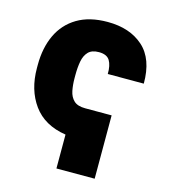

<svg xmlns="http://www.w3.org/2000/svg" viewBox="-108 -639 790 895"><g transform="rotate(15 287.0 -192.0)"><path d="M303.7 -136.7H431.6V168.9H247.1V5.4Q142.6 -10.7 90.3 -82.8Q38.1 -154.8 38.1 -259.8V-275.4Q38.1 -357.4 67.4 -419.9Q96.7 -482.4 155.5 -517.6Q214.4 -552.7 301.8 -552.7Q409.2 -552.7 473.9 -495.1Q538.6 -437.5 538.1 -318.4H364.3Q365.2 -359.9 351.1 -383.1Q336.9 -406.2 298.8 -406.2Q264.6 -406.2 247.6 -388.4Q230.5 -370.6 225.1 -340.8Q219.7 -311 219.7 -275.4V-259.8Q219.7 -227.5 225.3 -199.2Q231 -170.9 249 -153.8Q267.1 -136.7 303.7 -136.7Z"/></g></svg>

Font: Inter Tight Black
Style: Regular
Weight: 900
Designer: Rasmus Andersson
Foundry: rsms
Version: Version 3.004; ttfautohint (v1.8.4.7-5d5b)